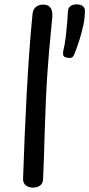

<svg xmlns="http://www.w3.org/2000/svg" viewBox="-20 -843 406 873"><path d="M128 -780Q130 -800 143 -811Q156 -822 175 -822Q193 -822 202.5 -815Q212 -808 215.5 -795.5Q219 -783 218 -767Q216 -739 209.5 -678Q203 -617 195.5 -510Q188 -403 183 -236Q182 -183 180 -132.5Q178 -82 176 -32Q176 -10 163 0Q150 10 130 10Q111 10 97.5 0Q84 -10 85 -32Q88 -126 92 -221Q96 -316 101 -410Q106 -504 112.5 -597Q119 -690 128 -780ZM284 -581Q269 -584 267.5 -592Q266 -600 267 -608Q275 -641 279 -675Q283 -709 285.5 -740Q288 -771 289 -793Q290 -807 300 -815Q310 -823 329 -823Q348 -823 357.5 -814.5Q367 -806 366 -792Q366 -761 359 -728.5Q352 -696 342 -664Q332 -632 320 -601Q316 -589 309 -583Q302 -577 284 -581Z"/></svg>

Font: Playpen Sans Hebrew
Style: Regular
Weight: 400
Designer: Tom Grace, Laura Meseguer, Veronika Burian, José Scaglione
Foundry: TypeTogether
Version: Version 2.000